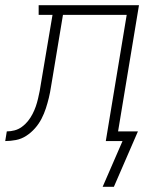

<svg xmlns="http://www.w3.org/2000/svg" viewBox="-76 -540 596 735"><path d="M360 175H317L393 0H329L409 -483H165L126 -248Q122 -227 119 -206.5Q116 -186 111 -165.5Q106 -145 99.5 -125Q93 -105 83 -85.5Q73 -66 58 -49Q43 -32 24.5 -20Q6 -8 -15 -4Q-36 0 -56 0L-50 -37Q-35 -37 -20 -41Q-5 -45 8 -54.5Q21 -64 31 -76.5Q41 -89 48.5 -103.5Q56 -118 61 -132.5Q66 -147 69.5 -162Q73 -177 76 -192Q79 -207 81 -222L125 -483H72V-520H456L376 -37H452Z"/></svg>

Font: Iosevka Curly Slab Extralight
Style: Italic
Weight: 200
Italic angle: -9°
Monospace: yes
Designer: Belleve Invis
Foundry: Belleve Invis
Version: Version 22.1.2; ttfautohint (v1.8.4)